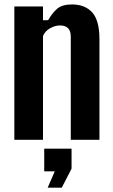

<svg xmlns="http://www.w3.org/2000/svg" viewBox="-20 -629 510 864"><path d="M44.5 0V-600H173.5V-538H196.5Q216 -572 238.2 -590.5Q260.5 -609 304 -609Q362.5 -609 395 -573Q427.5 -537 427.5 -453V0H298.5V-463.5Q298.5 -490 286.2 -502.2Q274 -514.5 249.5 -514.5Q228 -514.5 205.2 -501.8Q182.5 -489 173.5 -467V0ZM194.5 215.5 226.5 142H179V40H302V130L258 215.5Z"/></svg>

Font: Big Shoulders Display Thin ExtraBold
Style: Regular
Weight: 800
Version: Version 2.002